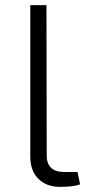

<svg xmlns="http://www.w3.org/2000/svg" viewBox="-20 -720 332 748"><path d="M162 -119Q160 -50 230 -50H282L292 -2Q269 8 214 8Q161 8 130 -23Q98 -54 98 -110V-700H161Z"/></svg>

Font: Taylor Sans Light
Style: Regular
Weight: 300
Italic angle: -8°
Designer: Natanael Gama
Version: Version 1.001 September 8, 2015